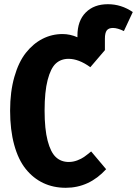

<svg xmlns="http://www.w3.org/2000/svg" viewBox="-20 -871 648 908"><path d="M490.2 -851.1Q553.7 -851.1 607.9 -814L565.9 -724.1Q535.6 -738.8 514.2 -738.8Q493.7 -738.8 484.9 -727.1Q476.1 -715.3 476.1 -688V-633.8L407.2 -553.2Q352.5 -592.8 304.2 -592.8Q268.1 -592.8 243.9 -570.6Q219.7 -548.3 205.3 -492.9Q190.9 -437.5 190.9 -348.1Q190.9 -260.3 205.3 -205.3Q219.7 -150.4 244.4 -127.7Q269 -105 305.2 -105Q325.7 -105 345.5 -112.5Q365.2 -120.1 377.4 -128.7Q389.6 -137.2 411.1 -154.8L481.9 -70.8Q401.4 17.1 291 17.1Q232.4 17.1 184.8 -5.4Q137.2 -27.8 101.8 -71.8Q66.4 -115.7 47.1 -186.3Q27.8 -256.8 27.8 -348.1Q27.8 -437 47.9 -507.3Q67.9 -577.6 102.3 -621.1Q136.7 -664.6 180.9 -687.3Q225.1 -710 275.9 -710Q311.5 -710 346.2 -694.8V-702.1Q346.2 -772.5 385.3 -811.8Q424.3 -851.1 490.2 -851.1Z"/></svg>

Font: Fira Sans Compressed
Style: Bold
Weight: 700
Width: 1
Designer: Carrois Corporate & Edenspiekermann AG
Foundry: Carrois Corporate GbR & Edenspiekermann AG
Version: Version 4.203;PS 004.203;hotconv 1.0.88;makeotf.lib2.5.64775